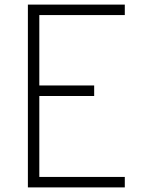

<svg xmlns="http://www.w3.org/2000/svg" viewBox="-20 -820 640 840"><path d="M102 0V-800H526V-754H121L152 -785V-425L121 -446H392V-400H121L152 -421V-25L131 -46H526V0Z"/></svg>

Font: Victor Mono Thin
Style: Regular
Weight: 100
Monospace: yes
Designer: Rune Bjørnerås
Version: Version 1.561;gftools[0.9.30]